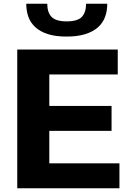

<svg xmlns="http://www.w3.org/2000/svg" viewBox="-20 -1004 697 1024"><path d="M335 -809Q276 -809 235.5 -822Q195 -835 169 -858.5Q143 -882 131.5 -914Q120 -946 120 -984H232Q232 -938 255 -914Q278 -890 335 -890Q394 -890 416.5 -914Q439 -938 439 -984H552Q552 -945 540 -913Q528 -881 502 -858Q476 -835 434.5 -822Q393 -809 335 -809ZM72 -740H608V-607H243V-439H575V-306H243V-133H617V0H72Z"/></svg>

Font: Encode Sans Normal
Style: Bold
Weight: 700
Designer: Pablo Impallari, Andres Torresi
Foundry: Pablo Impallari, Andres Torresi
Version: Version 1.000; ttfautohint (v1.00) -l 8 -r 50 -G 200 -x 14 -